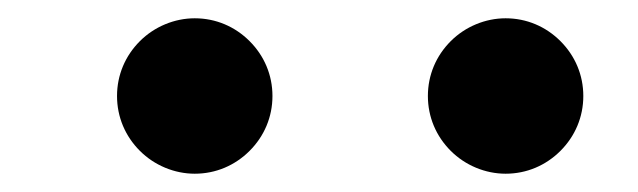

<svg xmlns="http://www.w3.org/2000/svg" viewBox="-20 -905 698 210"><path d="M278 -800C278 -823 269 -844 253 -860C237 -876 216 -885 193 -885C171 -885 149 -876 133 -860C117 -844 108 -823 108 -800C108 -777 117 -756 133 -740C149 -724 171 -715 193 -715C216 -715 237 -724 253 -740C269 -756 278 -777 278 -800ZM618 -800C618 -823 609 -844 593 -860C577 -876 556 -885 533 -885C511 -885 489 -876 473 -860C457 -844 448 -823 448 -800C448 -777 457 -756 473 -740C489 -724 511 -715 533 -715C556 -715 577 -724 593 -740C609 -756 618 -777 618 -800Z"/></svg>

Font: Nupuram SemiBold
Style: Regular
Weight: 600
Designer: Santhosh Thottingal (santhosh.thottingal@gmail.com)
Foundry: SMC
Version: Version 1.000